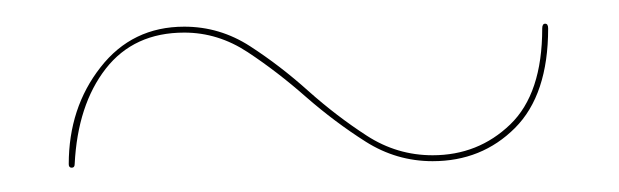

<svg xmlns="http://www.w3.org/2000/svg" viewBox="-20 -430 522 162"><path d="M345 -294Q314.5 -294 288.5 -310.5Q262.5 -327 238.2 -348.2Q214 -369.5 189 -386Q164 -402.5 135.5 -402.5Q93 -402.5 69.2 -372Q45.5 -341.5 43 -291.5Q43 -288.5 40.5 -288.5Q38 -288.5 38 -291.5Q38 -339 64.8 -373.2Q91.5 -407.5 135.5 -407.5Q165.5 -407.5 191 -391Q216.5 -374.5 240.2 -353.2Q264 -332 289.5 -315.5Q315 -299 345 -299Q383.5 -299 410.5 -325Q437.5 -351 437.5 -406Q437.5 -410 440 -410Q442.5 -410 442.5 -406Q442.5 -350 414.5 -322Q386.5 -294 345 -294Z"/></svg>

Font: Fraunces 144pt S000 Thin
Style: Regular
Weight: 100
Version: Version 1.000; ttfautohint (v1.8.3)